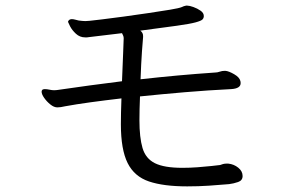

<svg xmlns="http://www.w3.org/2000/svg" viewBox="-20 -675 1040 683"><path d="M792 -93Q812 -91 827.5 -78.5Q843 -66 843 -49Q843 -33 827 -27.5Q811 -22 795 -20Q761 -17 723.5 -14.5Q686 -12 646 -12Q562 -12 510 -29.5Q458 -47 434 -95Q410 -143 410 -233Q410 -252 410.5 -275.5Q411 -299 412 -325Q352 -318 301 -311Q250 -304 212 -297Q195 -293 184 -293Q172 -293 159 -303.5Q146 -314 137 -327Q128 -340 128 -349Q128 -353 131 -356Q135 -358 139 -358Q147 -358 156 -356Q165 -354 173 -354Q177 -354 180.5 -354.5Q184 -355 185 -355Q241 -363 298.5 -371Q356 -379 414 -386Q416 -441 418 -485.5Q420 -530 420 -539Q420 -544 418 -548.5Q416 -553 414 -557L297 -543Q293 -542 289.5 -542Q286 -542 283 -542Q264 -542 250 -555Q236 -568 229 -582Q222 -596 222 -597Q222 -600 225 -603Q229 -607 235 -607Q241 -607 248 -605Q255 -603 260 -602Q268 -601 274 -600.5Q280 -600 284 -600Q288 -600 291.5 -600.5Q295 -601 299 -601Q309 -602 342.5 -606Q376 -610 420 -616Q464 -622 508 -628.5Q552 -635 585 -640.5Q618 -646 627 -650Q631 -652 634 -653Q637 -654 642 -655H646Q654 -655 668 -650Q682 -645 693.5 -637Q705 -629 705 -618Q705 -611 700.5 -606Q696 -601 676 -595.5Q656 -590 609.5 -583.5Q563 -577 479 -566Q489 -559 489 -547V-543Q488 -535 485 -492Q482 -449 480 -393Q613 -408 745 -417Q753 -417 761.5 -420Q770 -423 779 -423H782Q794 -422 813 -411Q832 -400 835 -387Q836 -384 836 -379Q836 -360 802 -358Q721 -354 638 -347Q555 -340 478 -332Q477 -309 476.5 -287Q476 -265 476 -247Q476 -186 487 -148.5Q498 -111 531 -94.5Q564 -78 629 -78Q655 -78 682.5 -80Q710 -82 732.5 -84.5Q755 -87 763 -88Q768 -90 773.5 -91.5Q779 -93 786 -93Z"/></svg>

Font: QiushuiShotai Bright
Style: Regular
Weight: 400
Designer: Christian Thalmann (Catharsis Fonts)
Version: Version 1.250;